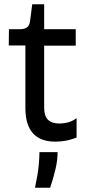

<svg xmlns="http://www.w3.org/2000/svg" viewBox="-20 -654 412 900"><path d="M240 10Q99 10 99 -148V-441H21L22 -517H71Q95 -517 106.5 -525.5Q118 -534 121 -555L131 -634H187V-517H335V-440H187V-150Q187 -110 205 -92.5Q223 -75 259 -75Q277 -75 297.5 -80Q318 -85 339 -100V-9Q310 2 285.5 6Q261 10 240 10ZM144 226Q158 161 161.5 121Q165 81 165 59H250Q250 97 240 139.5Q230 182 215 226Z"/></svg>

Font: Bricolage Grotesque 12pt
Style: Regular
Weight: 400
Designer: Mathieu Triay
Foundry: Atelier Triay
Version: Version 1.001; ttfautohint (v1.8.4.7-5d5b);gftools[0.9.33.de